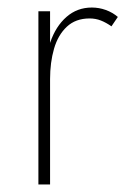

<svg xmlns="http://www.w3.org/2000/svg" viewBox="-20 -490 346 510"><path d="M113 -460H82V0H113ZM276 -420 293 -445Q279 -457 261 -463.5Q243 -470 224 -470Q185 -470 156.5 -445Q128 -420 113.5 -377.5Q99 -335 99 -280H113Q113 -324 123.5 -360.5Q134 -397 157.5 -419Q181 -441 218 -441Q234 -441 248 -435.5Q262 -430 276 -420Z"/></svg>

Font: Jost ExtraLight
Style: Regular
Weight: 250
Version: Version 3.710